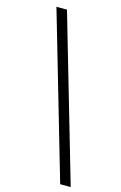

<svg xmlns="http://www.w3.org/2000/svg" viewBox="-134 -805 632 1004"><g transform="rotate(15 182.5 -302.5)"><path d="M41 -748H98L357 143H300Z"/></g></svg>

Font: IBM Plex Serif
Style: Regular
Weight: 400
Designer: Mike Abbink, Paul van der Laan, Pieter van Rosmalen
Foundry: Bold Monday
Version: Version 3.001